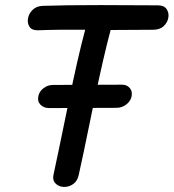

<svg xmlns="http://www.w3.org/2000/svg" viewBox="-20 -736 683 755"><path d="M173 -311 439 -312Q458 -312 475 -324Q492 -336 497 -355Q502 -375 491 -389Q480 -403 460 -403L189 -402Q168 -402 151.5 -389.5Q135 -377 131 -359Q126 -338 139 -324.5Q152 -311 173 -311ZM290 -50Q299 -87 350 -336Q388 -518 415 -618Q511 -619 582 -619Q609 -619 624 -633.5Q639 -648 642 -667Q645 -686 635 -700.5Q625 -715 601 -715Q515 -715 375 -716Q235 -716 148 -713Q123 -712 108 -697Q93 -682 90 -663Q87 -644 96.5 -630Q106 -616 131 -617Q206 -620 315 -619Q287 -516 250 -335Q199 -87 191 -52Q185 -29 197.5 -15.5Q210 -2 230 -1Q250 0 267.5 -12Q285 -24 290 -50Z"/></svg>

Font: Balsamiq Sans
Style: Italic
Weight: 400
Italic angle: -12°
Designer: Michael Angeles
Foundry: Balsamiq SRL
Version: Version 1.020; ttfautohint (v1.8.4.7-5d5b);gftools[0.9.26]